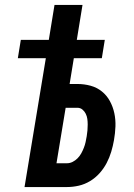

<svg xmlns="http://www.w3.org/2000/svg" viewBox="-20 -755 540 775"><path d="M79 0 165 -520H52L64 -594H177L200 -735H313L290 -594H403L391 -520H278L261 -416H292Q320 -416 345.5 -409Q371 -402 391 -386Q411 -370 423.5 -347Q436 -324 441.5 -298Q447 -272 446 -244.5Q445 -217 440 -189Q436 -166 429 -142.5Q422 -119 410.5 -97Q399 -75 382 -56Q365 -37 343.5 -24Q322 -11 298 -5.5Q274 0 250 0ZM250 -96Q262 -96 273 -101.5Q284 -107 293 -116Q302 -125 308 -136Q314 -147 318.5 -158.5Q323 -170 325.5 -181.5Q328 -193 330 -205Q332 -217 333 -228.5Q334 -240 334 -252Q334 -264 332.5 -275Q331 -286 326 -296Q321 -306 312.5 -313Q304 -320 292 -320H245L208 -96Z"/></svg>

Font: Iosevka
Style: Bold Italic
Weight: 700
Italic angle: -9°
Monospace: yes
Designer: Belleve Invis
Foundry: Belleve Invis
Version: Version 32.5.0; ttfautohint (v1.8.4)